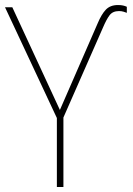

<svg xmlns="http://www.w3.org/2000/svg" viewBox="-20 -743 529 763"><path d="M206 0V-274L0 -714H29L218 -306L368 -650Q383 -686 400.5 -704.5Q418 -723 449 -723Q461 -723 469.5 -721Q478 -719 484 -716V-692Q479 -694 471 -696.5Q463 -699 453 -699Q428 -699 415.5 -682.5Q403 -666 389 -633L232 -276V0Z"/></svg>

Font: Noto Sans SemiCondensed Thin
Style: Regular
Weight: 100
Width: 4
Designer: Monotype Design Team
Foundry: Monotype Imaging Inc.
Version: Version 2.013; ttfautohint (v1.8.4.7-5d5b)